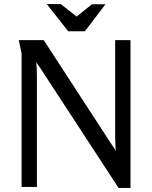

<svg xmlns="http://www.w3.org/2000/svg" viewBox="-20 -927 754 952"><path d="M360 -845 281 -907H212L318 -772H401L503 -906H436ZM197 -728H73L87 -662V0H163V-553C163 -574 162 -597 160 -618C173 -601 186 -580 197 -563L568 5H627V-728H551V-248C551 -226 553 -202 554 -180C541 -199 527 -220 515 -239Z"/></svg>

Font: Rosario
Style: Regular
Weight: 400
Designer: Hector Gatti
Foundry: Omnibus Type
Version: Version 1.100